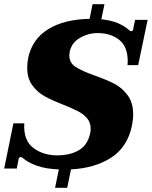

<svg xmlns="http://www.w3.org/2000/svg" viewBox="-24 -800 725 917"><path d="M585 -489 586 -507Q586 -578 545 -610Q504 -642 442 -642Q397 -642 357.5 -619Q318 -596 309 -553Q307 -541 307 -536Q307 -500 337 -480.5Q367 -461 429 -439Q488 -418 524 -399Q560 -380 586 -344.5Q612 -309 612 -254Q612 -229 606 -199Q585 -98 507.5 -47.5Q430 3 315 9L297 97H239L257 9Q197 7 153.5 -8Q110 -23 84 -46Q80 -50 74 -50Q68 -50 65 -41L56 5H-4L40 -211H92Q87 -131 134 -94.5Q181 -58 250 -58Q310 -58 352.5 -82.5Q395 -107 407 -165Q409 -172 409 -186Q409 -215 392 -235Q375 -255 349 -268.5Q323 -282 278 -300Q222 -322 188 -341Q154 -360 130 -393Q106 -426 106 -475Q106 -498 110 -521Q129 -613 206 -660.5Q283 -708 404 -710L418 -780H475L460 -708Q506 -703 537.5 -690Q569 -677 593 -656Q598 -651 603 -651Q606 -651 609 -653.5Q612 -656 612 -660L621 -705H681L636 -489Z"/></svg>

Font: Taviraj ExtraBold
Style: Italic
Weight: 800
Italic angle: -12°
Designer: Katatrad Team
Foundry: CadsonDemak
Version: Version 1.001